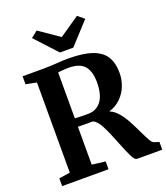

<svg xmlns="http://www.w3.org/2000/svg" viewBox="-173 -1104 1059 1222"><g transform="rotate(-20 357.0 -493.0)"><path d="M34.5 0V-52.5L109.5 -64V-674.5L37 -689V-743H180Q206.5 -743 233 -744.5Q259.5 -746 266.5 -746.5Q311 -750 346.5 -750Q448.5 -750 509.5 -728.5Q570.5 -707 597.5 -663.8Q624.5 -620.5 624.5 -552Q624.5 -507.5 608.2 -465.2Q592 -423 559 -390.5Q526 -358 479 -344Q509 -332.5 534.2 -303.2Q559.5 -274 578 -240.2Q596.5 -206.5 620.5 -156Q643 -108.5 655.5 -87.2Q668 -66 680.5 -62.5L712.5 -52V0H542.5Q527 0 510.8 -31.8Q494.5 -63.5 467 -133.5Q435 -215.5 410.5 -262.8Q386 -310 359 -320L258 -320.5V-64L348.5 -53V0ZM469 -546Q469 -620 436.8 -657Q404.5 -694 329 -694Q309.5 -694 291.8 -692.2Q274 -690.5 269 -690L258 -688.5V-378Q276.5 -375.5 328.5 -375.5H347Q404.5 -375.5 436.8 -419Q469 -462.5 469 -546ZM176.5 -951 220.5 -986 357 -892.5 493.5 -986 537 -950.5 402.5 -804H312Z"/></g></svg>

Font: Merriweather Text
Style: Bold
Weight: 700
Designer: Eben Sorkin
Foundry: Eben Sorkin
Version: Version 2.100